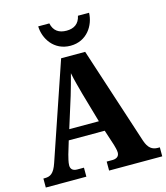

<svg xmlns="http://www.w3.org/2000/svg" viewBox="-133 -1032 983 1134"><g transform="rotate(-15 358.5 -465.5)"><path d="M364 -771C465 -771 517 -856 519 -931H451C441 -883 409 -863 364 -863C318 -863 286 -883 276 -931H208C210 -856 262 -771 364 -771ZM5 0H253V-55H212C185 -55 172 -68 172 -91C172 -109 180 -138 184 -154L208 -234H428L459 -139C462 -127 469 -106 469 -90C469 -64 449 -55 427 -55H392V0H717V-55H705C671 -55 647 -71 631 -119L437 -714H290L90 -127C70 -67 47 -55 14 -55H5ZM228 -297 287 -485C299 -525 312 -572 323 -614C331 -570 345 -524 356 -481L409 -297Z"/></g></svg>

Font: Noto Serif Armenian SemiCondensed
Style: Bold
Weight: 700
Width: 4
Designer: Monotype Design Team
Foundry: Monotype Imaging Inc.
Version: Version 2.008